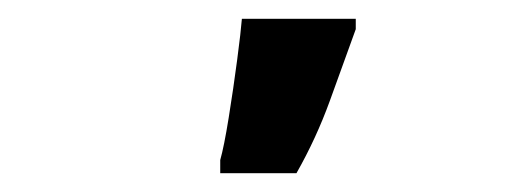

<svg xmlns="http://www.w3.org/2000/svg" viewBox="-20 -790 540 204"><path d="M214 -606H295Q316 -643 330.5 -683Q345 -723 358 -759V-770H237Q236 -757 232 -726.5Q228 -696 223 -665Q218 -634 214 -620Z"/></svg>

Font: Noto Sans Mono Condensed Extra
Style: Regular
Weight: 800
Width: 3
Designer: Monotype Design Team
Foundry: Monotype Imaging Inc.
Version: Version 1.900